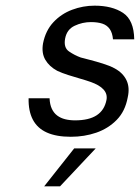

<svg xmlns="http://www.w3.org/2000/svg" viewBox="-20 -470 494 678"><path d="M230 13Q179 13 145.5 -2Q112 -17 96 -47.5Q80 -78 81 -123H155Q156 -101 163 -86Q170 -71 182 -62Q194 -53 210 -49Q226 -45 245 -45Q294 -45 321.5 -63Q349 -81 356 -117Q360 -138 345.5 -154Q331 -170 299 -181Q285 -186 264 -192Q243 -198 221 -205Q199 -212 182 -220Q154 -235 140 -259Q126 -283 132 -317Q141 -362 168.5 -391.5Q196 -421 234.5 -435.5Q273 -450 314 -450Q376 -450 414.5 -424.5Q453 -399 454 -331H379Q377 -354 367.5 -367.5Q358 -381 341.5 -386.5Q325 -392 301 -392Q271 -392 243.5 -379Q216 -366 210 -334Q204 -302 223.5 -288.5Q243 -275 265 -267Q276 -264 297.5 -258.5Q319 -253 343 -245.5Q367 -238 384 -229Q414 -213 426.5 -187Q439 -161 431 -126Q422 -77 392 -46.5Q362 -16 320 -1.5Q278 13 230 13ZM136 188 242 54H318L192 188Z"/></svg>

Font: Teachers
Style: Italic
Weight: 400
Italic angle: -11°
Designer: Alfredo Marco Pradil, Chank Diesel
Version: Version 1.001